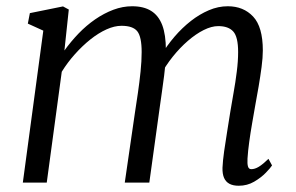

<svg xmlns="http://www.w3.org/2000/svg" viewBox="-20 -584 946 614"><path d="M200 -553.5 186 -422.5Q206.5 -451 231.2 -476.8Q256 -502.5 284.2 -522Q312.5 -541.5 342.5 -552.8Q372.5 -564 402.5 -564Q439.5 -564 463.2 -549.2Q487 -534.5 498.8 -503.8Q510.5 -473 510.5 -423.5Q510.5 -419.5 510 -414.8Q509.5 -410 509.2 -404.5Q509 -399 508 -393L495 -407Q514 -438.5 538.2 -466.8Q562.5 -495 590.2 -516.8Q618 -538.5 647.8 -551.2Q677.5 -564 708.5 -564Q758.5 -564 789.5 -531Q820.5 -498 820.5 -422.5Q820.5 -400 816.5 -369.8Q812.5 -339.5 807 -307Q801.5 -274.5 796 -245.5Q791.5 -219 786.2 -189.2Q781 -159.5 777 -130.2Q773 -101 771.5 -77Q770.5 -60.5 773 -51.8Q775.5 -43 783.5 -43Q795 -43 807.8 -50.8Q820.5 -58.5 838.5 -76L850 -55Q845 -47 830 -31.5Q815 -16 792.8 -3Q770.5 10 743.5 10Q725.5 10 713.8 3.8Q702 -2.5 696.5 -15.2Q691 -28 691.5 -47.5Q692.5 -70 696.8 -100.5Q701 -131 706.5 -163.8Q712 -196.5 716.5 -226.5Q721 -254.5 727 -287.8Q733 -321 737.2 -354.8Q741.5 -388.5 741.5 -417.5Q741.5 -466 726 -483.2Q710.5 -500.5 678 -500.5Q656.5 -500.5 631.5 -488Q606.5 -475.5 581 -453.5Q555.5 -431.5 532.5 -402.8Q509.5 -374 492 -341.5L509.5 -390Q508 -367.5 504.8 -341.5Q501.5 -315.5 497.8 -290Q494 -264.5 491 -242L457.5 0H379L411.5 -223.5Q416 -252.5 421 -286.8Q426 -321 429.5 -355Q433 -389 433 -417.5Q433 -466.5 419 -484Q405 -501.5 368.5 -501.5Q346 -501.5 320.5 -490Q295 -478.5 269.2 -458Q243.5 -437.5 219.8 -411Q196 -384.5 177.5 -354.5L129.5 0H53L118.5 -486L69 -508.5L75.5 -542L181.5 -563.5Z"/></svg>

Font: Merriweather 28pt Light
Style: Italic
Weight: 300
Italic angle: -7.8°
Version: Version 2.101